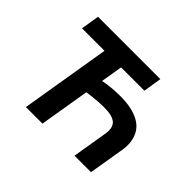

<svg xmlns="http://www.w3.org/2000/svg" viewBox="-152 -972 1216 1216"><g transform="rotate(45 456.5 -363.5)"><path d="M668.3 -727.3 648.8 -604H440L415.8 -458.1Q487.6 -472.3 564.6 -472.3Q617.9 -472.3 660.5 -463.4Q703.1 -454.5 736 -436.3Q768.8 -418 788.4 -389.7Q807.9 -361.5 815.2 -322.8Q822.4 -284.1 813.6 -234.4L774.5 0H626.8L665.8 -234.4Q676.5 -296.5 647.2 -323Q617.9 -349.4 544 -349.4Q513.5 -349.4 470.5 -345.9Q427.6 -342.3 395.6 -336.3L339.8 0H191.4L291.5 -604H90.2L110.1 -727.3Z"/></g></svg>

Font: Karasuma Gothic
Style: Bold Italic
Weight: 700
Italic angle: 9.39998°
Designer: Rasmus Andersson / Ryoko Nishizuka
Foundry: Genbu
Version: Version 1.00